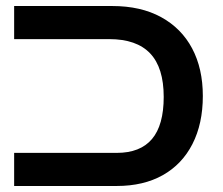

<svg xmlns="http://www.w3.org/2000/svg" viewBox="-20 -618 741 638"><path d="M27 0V-110H368Q446 -110 485 -156Q524 -202 524 -296Q524 -393 479 -440.5Q434 -488 343 -488H27V-598H353Q448 -598 515.5 -561Q583 -524 618.5 -457Q654 -390 654 -299Q654 -207 619.5 -139.5Q585 -72 521 -36Q457 0 368 0Z"/></svg>

Font: Noto Sans Hebrew SemiBold
Style: Regular
Weight: 600
Designer: Monotype Design Team
Foundry: Monotype Imaging Inc.
Version: Version 2.003